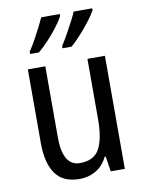

<svg xmlns="http://www.w3.org/2000/svg" viewBox="-87 -827 678 898"><g transform="rotate(-10 252.5 -378.0)"><path d="M434 -537V0H367L356 -72H351Q331 -31 296 -10.5Q261 10 219 10Q139 10 103.5 -41.5Q68 -93 68 -186V-537H151V-199Q151 -63 233 -63Q299 -63 325 -110Q351 -157 351 -253V-537ZM414 -757Q403 -736 381 -707.5Q359 -679 333.5 -651Q308 -623 288 -606H245V-617Q259 -638 275 -666.5Q291 -695 305 -722Q319 -749 326 -766H414ZM260 -757Q249 -735 228 -707.5Q207 -680 182 -653Q157 -626 133 -606H91V-617Q106 -639 121.5 -667Q137 -695 150.5 -721.5Q164 -748 172 -766H260Z"/></g></svg>

Font: Noto Sans Devanagari Condensed
Style: Regular
Weight: 400
Width: 3
Designer: Jelle Bosma - Monotype Design Team
Foundry: Monotype Imaging Inc.
Version: Version 2.004; ttfautohint (v1.8.4.7-5d5b)